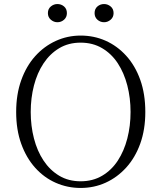

<svg xmlns="http://www.w3.org/2000/svg" viewBox="-20 -915 799 950"><path d="M264 -805Q246 -805 231.5 -817.5Q217 -830 217 -850Q217 -871 231.5 -883Q246 -895 264 -895Q283 -895 297 -883Q311 -871 311 -850Q311 -830 297 -817.5Q283 -805 264 -805ZM495 -805Q476 -805 462 -817.5Q448 -830 448 -850Q448 -871 462 -883Q476 -895 495 -895Q513 -895 527.5 -883Q542 -871 542 -850Q542 -830 527.5 -817.5Q513 -805 495 -805ZM379 15Q314 15 256 -10.5Q198 -36 154 -85Q110 -134 85 -203.5Q60 -273 60 -361Q60 -448 85 -518Q110 -588 154 -637Q198 -686 256 -712.5Q314 -739 379 -739Q445 -739 502.5 -713.5Q560 -688 604.5 -639Q649 -590 674 -520Q699 -450 699 -361Q699 -274 674 -204.5Q649 -135 604.5 -86Q560 -37 502.5 -11Q445 15 379 15ZM379 -18Q439 -18 485.5 -45.5Q532 -73 563 -120.5Q594 -168 610 -230Q626 -292 626 -361Q626 -430 610 -492Q594 -554 563 -601.5Q532 -649 485.5 -676.5Q439 -704 379 -704Q319 -704 273 -676.5Q227 -649 195.5 -601.5Q164 -554 148 -492Q132 -430 132 -361Q132 -292 148 -230Q164 -168 195.5 -120.5Q227 -73 273 -45.5Q319 -18 379 -18Z"/></svg>

Font: Noto Serif JP ExtraLight
Style: Regular
Weight: 200
Designer: Ryoko NISHIZUKA  (kana & ideographs); Frank Grießhammer (Latin, Greek & Cyrillic); Wenlong ZHANG  (bopomofo); Sandoll Co
Foundry: Adobe
Version: Version 2.002-H1;hotconv 1.1.0;makeotfexe 2.6.0